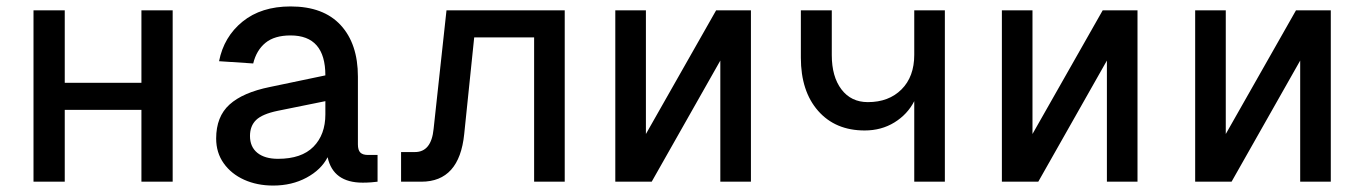

<svg xmlns="http://www.w3.org/2000/svg" viewBox="-20 -564 4240 596"><path d="M84 0V-532H181V-307H419V-532H516V0H419V-223H181V0Z M828 12Q778 12 738 -6Q698 -24 674.5 -57Q651 -90 651 -134Q651 -202 692.5 -239.5Q734 -277 818 -294L990 -330Q990 -454 882 -454Q832 -454 804 -431Q776 -408 766 -367L660 -374Q675 -450 733 -497Q791 -544 882 -544Q984 -544 1037.5 -486Q1091 -428 1091 -326V-116Q1091 -98 1098.5 -90.5Q1106 -83 1122 -83H1152V0Q1146 1 1132.5 2Q1119 3 1106 3Q1014 3 997 -76Q977 -37 931.5 -12.5Q886 12 828 12ZM843 -71Q916 -71 953 -108.5Q990 -146 990 -209V-250L842 -220Q794 -210 775 -191.5Q756 -173 756 -142Q756 -108 779 -89.5Q802 -71 843 -71Z M1225 0V-92H1268Q1319 -92 1326 -164L1366 -532H1733V0H1638V-448H1452L1421 -148Q1406 0 1288 0Z M1890 0V-532H1985V-148L2203 -532H2311V0H2216V-376L2003 0Z M2818 0V-250Q2797 -209 2756.5 -184Q2716 -159 2664 -159Q2573 -159 2519.5 -220Q2466 -281 2466 -385V-532H2562V-393Q2562 -326 2592 -286.5Q2622 -247 2674 -247Q2739 -247 2778.5 -286.5Q2818 -326 2818 -394V-532H2913V0Z M3090 0V-532H3185V-148L3403 -532H3511V0H3416V-376L3203 0Z M3690 0V-532H3785V-148L4003 -532H4111V0H4016V-376L3803 0Z"/></svg>

Font: Geist Mono Medium
Style: Regular
Weight: 500
Monospace: yes
Designer: Basement.studio, Andrés Briganti, Mateo Zaragoza
Foundry: Basement.studio, Vercel, Andrés Briganti, Guido Ferreyra, Mateo Zaragoza
Version: Version 1.500; ttfautohint (v1.8.4.7-5d5b)